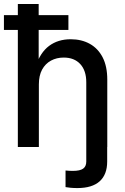

<svg xmlns="http://www.w3.org/2000/svg" viewBox="-21 -748 636 977"><path d="M372.6 209Q354 209 338.4 207.5Q322.8 206.1 312.5 204.1V119.6Q321.3 120.6 331.5 121.1Q341.8 121.6 349.6 121.6Q386.2 121.6 402.1 110.1Q418 98.6 418 74.2V0H524.4V74.2Q524.4 140.1 486.1 174.6Q447.8 209 372.6 209ZM176.8 -318.8V0H69.8V-727.5H175.8V-408.2H159.7Q183.6 -481 229 -514.6Q274.4 -548.3 338.9 -548.3Q394 -548.3 436 -524.9Q478 -501.5 501.5 -455.8Q524.9 -410.2 524.9 -342.8V0H418V-329.1Q418 -388.7 387.5 -421.9Q356.9 -455.1 303.2 -455.1Q267.1 -455.1 238.3 -439.5Q209.5 -423.8 193.1 -393.6Q176.8 -363.3 176.8 -318.8ZM-1 -595.7V-670.9H327.1V-595.7Z"/></svg>

Font: Inter 17pt Medium
Style: Regular
Weight: 500
Version: Version 4.001;git-66647c0bb